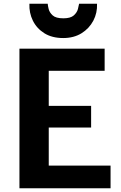

<svg xmlns="http://www.w3.org/2000/svg" viewBox="-20 -1002 645 1022"><path d="M83.5 0V-743H537V-625H239.5V-438.5H465V-323H239.5V-120.5H568.5V0ZM316.5 -799.5Q257 -799.5 216.2 -825Q175.5 -850.5 155 -892Q134.5 -933.5 136.5 -982H234Q234.5 -972.5 239 -954Q243.5 -935.5 260.5 -920Q277.5 -904.5 317 -904.5Q355.5 -904.5 372.8 -920Q390 -935.5 394.8 -954Q399.5 -972.5 401 -982H496.5Q498.5 -933.5 476.8 -892Q455 -850.5 414 -825Q373 -799.5 316.5 -799.5Z"/></svg>

Font: Merriweather Sans
Style: Bold
Weight: 700
Designer: Eben Sorkin
Foundry: Eben Sorkin
Version: Version 1.008; ttfautohint (v1.7.19-72a1) -l 8 -r 50 -G 200 